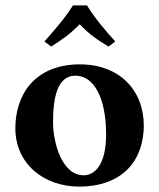

<svg xmlns="http://www.w3.org/2000/svg" viewBox="-20 -683 591 713"><path d="M37 -207C37 -76 141 10 275 10C346 10 405 -10 446 -47C497 -92 514 -160 514 -216C514 -347 425 -444 276 -444C193 -444 131 -415 92 -370C54 -326 37 -266 37 -207ZM260 -402C328 -402 374 -321 374 -184C374 -64 327 -32 291 -32C209 -32 177 -155 177 -229C177 -321 193 -402 260 -402ZM303 -663H251C221 -615 181 -570 145 -529L170 -510C210 -536 238 -554 276 -593C311 -556 340 -536 383 -510L408 -529C371 -570 333 -614 303 -663Z"/></svg>

Font: Libertinus Serif
Style: Bold
Weight: 700
Designer: Philipp H. Poll, Khaled Hosny
Foundry: Caleb Maclennan
Version: Version 7.050;RELEASE